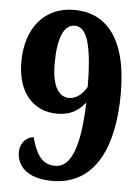

<svg xmlns="http://www.w3.org/2000/svg" viewBox="-53 -766 598 818"><g transform="rotate(5 246.5 -357.0)"><path d="M201 10C385 10 460 -158 460 -387C460 -629 363 -724 232 -724C103 -724 26 -627 26 -484C26 -350 97 -277 197 -277C257 -277 291 -302 317 -336C311 -148 277 -55 208 -55C146 -55 124 -105 106 -169C65 -162 49 -130 49 -100C49 -42 92 10 201 10ZM241 -348C193 -349 168 -401 168 -488C168 -601 194 -657 240 -657C289 -657 316 -590 317 -402C298 -370 274 -349 241 -348Z"/></g></svg>

Font: Noto Serif Devanagari Condensed ExtraBold
Style: Regular
Weight: 800
Width: 3
Designer: Universal Thirst, Indian Type Foundry and the Monotype Design Team
Foundry: Monotype Imaging Inc.
Version: Version 2.004